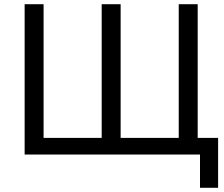

<svg xmlns="http://www.w3.org/2000/svg" viewBox="-20 -734 1066 912"><path d="M930 158H1016V-79H919V-714H829V-79H553V-714H463V-79H187V-714H97V0H930Z"/></svg>

Font: Noto Sans Math
Style: Regular
Weight: 400
Designer: Monotype Design Team, Delve Withrington, Jeff Kellem
Foundry: Monotype Imaging Inc., Delve Fonts LLC
Version: Version 3.000